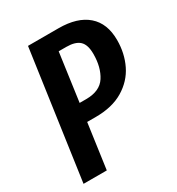

<svg xmlns="http://www.w3.org/2000/svg" viewBox="-167 -796 830 901"><g transform="rotate(-30 248.0 -345.5)"><path d="M496 -506Q496 -434 467 -374.5Q438 -315 378 -279Q318 -243 229 -243H182L148 0H22L120 -691H285Q387 -691 441.5 -643.5Q496 -596 496 -506ZM367 -505Q367 -555 344.5 -576Q322 -597 273 -597H232L196 -338H231Q306 -338 336.5 -385.5Q367 -433 367 -505Z"/></g></svg>

Font: Fira Sans Extra Condensed Medium
Style: Italic
Weight: 500
Width: 3
Italic angle: -8°
Designer: Carrois Corporate & Edenspiekermann AG
Foundry: Carrois Corporate GbR & Edenspiekermann AG
Version: Version 4.203